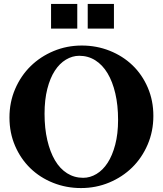

<svg xmlns="http://www.w3.org/2000/svg" viewBox="-20 -943 826 974"><path d="M391 11Q316 11 249.5 -15.5Q183 -42 134 -89.5Q85 -137 56.5 -203Q28 -269 28 -347Q28 -425 57 -492Q86 -559 135.5 -607.5Q185 -656 252 -684Q319 -712 395 -712Q470 -712 536.5 -685.5Q603 -659 652 -612Q701 -565 729.5 -499Q758 -433 758 -355Q758 -277 729 -209.5Q700 -142 650.5 -93.5Q601 -45 534 -17Q467 11 391 11ZM402 -41Q437 -41 469.5 -60.5Q502 -80 526 -117Q550 -154 564.5 -209Q579 -264 579 -335Q579 -409 565 -469Q551 -529 525.5 -571.5Q500 -614 463.5 -637Q427 -660 382 -660Q347 -660 314.5 -640.5Q282 -621 258 -584Q234 -547 220 -492Q206 -437 206 -366Q206 -292 220 -232Q234 -172 259 -129.5Q284 -87 320.5 -64Q357 -41 402 -41ZM239 -798V-923H372V-798ZM425 -798V-923H558V-798Z"/></svg>

Font: Redaction
Style: Bold
Weight: 700
Designer: Jeremy Mickel / Forest Young
Foundry: MCKL
Version: Version 2.001; Redaction Bold